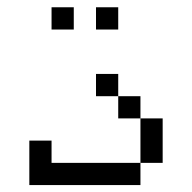

<svg xmlns="http://www.w3.org/2000/svg" viewBox="-20 -708 540 540"><path d="M187.5 -625V-687.5H125V-625ZM312.5 -625V-687.5H250V-625ZM62.5 -312.5Q62.5 -312.5 62.5 -187.5H375V-250H125V-312.5ZM375 -250H437.5Q437.5 -250 437.5 -375H375Q375 -375 375 -250ZM375 -375V-437.5H312.5V-375ZM312.5 -437.5V-500H250V-437.5Z"/></svg>

Font: BFUnifontExMono
Style: Regular
Weight: 500
Version: Version 15.0.06